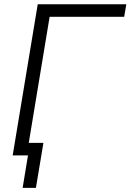

<svg xmlns="http://www.w3.org/2000/svg" viewBox="-20 -748 628 924"><path d="M587.9 -727.5 577.6 -667H218.8L108.4 0H41L161.6 -727.5ZM88.9 156.2 114.7 0H72.8L82.5 -60.5H189L152.8 156.2Z"/></svg>

Font: Inter 24pt Light
Style: Italic
Weight: 300
Italic angle: -9.3988°
Designer: Rasmus Andersson
Foundry: rsms
Version: Version 4.001;git-66647c0bb